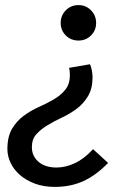

<svg xmlns="http://www.w3.org/2000/svg" viewBox="-20 -520 547 753"><path d="M357 -430Q357 -401 337 -381Q317 -361 288 -361Q258 -361 238 -381Q218 -401 218 -430Q218 -459 238 -479.5Q258 -500 288 -500Q317 -500 337 -479.5Q357 -459 357 -430ZM254 -225Q254 -231 253.5 -238Q253 -245 251 -254L333 -268Q338 -257 340.5 -242Q343 -227 343 -218Q343 -173 325.5 -143.5Q308 -114 281.5 -94Q255 -74 224 -59.5Q193 -45 166.5 -29Q140 -13 122.5 6.5Q105 26 105 57Q105 92 131 114.5Q157 137 202 137Q237 137 273.5 120Q310 103 345 65L404 119Q355 169 305.5 191Q256 213 195 213Q151 213 116.5 200Q82 187 58 166Q34 145 21.5 118.5Q9 92 9 65Q9 16 27 -14.5Q45 -45 72.5 -65.5Q100 -86 131.5 -100Q163 -114 190.5 -130Q218 -146 236 -168Q254 -190 254 -225Z"/></svg>

Font: Yekcdsyqcyvpieeyorgstswgcgt
Style: Regular
Weight: 400
Italic angle: -8°
Designer: Carrois Corporate & Edenspiekermann
Foundry: Carrois Corporate GbR & Edenspiekermann AG
Version: Version 2.001